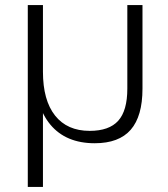

<svg xmlns="http://www.w3.org/2000/svg" viewBox="-20 -560 664 760"><path d="M544 -540V-209Q544 -100 497.5 -46.5Q451 7 355 7Q241 7 179.5 -66.5Q118 -140 118 -276L117 -341L150 -276Q150 -163 198 -102.5Q246 -42 335 -42Q412 -42 448 -82Q484 -122 484 -209V-540ZM150 -540V-183V180H90V-540Z"/></svg>

Font: Pathway Extreme 8pt Thin
Style: Regular
Weight: 100
Designer: Eduardo Rodriguez Tunni
Foundry: Eduardo Rodriguez Tunni
Version: Version 1.000